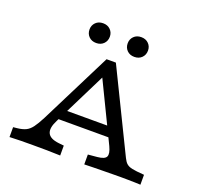

<svg xmlns="http://www.w3.org/2000/svg" viewBox="-129 -888 1069 1031"><g transform="rotate(20 405.5 -372.5)"><path d="M235.2 -168.3Q210 -119.2 222.8 -92.2Q235.6 -65.3 286.4 -59.7L316.2 -56.5V0Q280 -1.6 240 -2Q200.1 -2.4 159.8 -2.4Q125.1 -2.4 90.8 -2Q56.5 -1.6 26.6 0V-56.5L49.9 -58.9Q78.2 -62.1 97.1 -70.9Q116.1 -79.8 132 -101.1Q147.8 -122.4 167.3 -160.2L373.4 -571H426.6L642.5 -128.9Q653.3 -105.5 662.3 -91.4Q671.4 -77.3 686.7 -70.4Q702.1 -63.6 732.4 -60.4L774.6 -56.5V0Q763 -0.8 742.8 -1.2Q722.6 -1.6 700 -2Q677.5 -2.4 658.2 -2.4H659.7H662.8Q640 -2.4 613.2 -2Q586.4 -1.7 558.2 -1.3Q530 -0.9 503.3 -0.5Q476.6 -0.1 454 0.7V-55.7L506.5 -60.5Q548.4 -64.5 556.4 -82.1Q564.5 -99.7 546.8 -137.5L373.2 -496L400.5 -500.8ZM211.8 -180.3 238.6 -237.5H541.3L563.8 -180.3ZM290.7 -633.6Q264.6 -633.6 248.6 -649.7Q232.6 -665.8 232.6 -690.3Q232.6 -714.1 248.6 -730.2Q264.6 -746.3 290.7 -746.3Q316.5 -746.3 332.6 -730.2Q348.7 -714.1 348.7 -690.3Q348.7 -665.8 332.6 -649.7Q316.5 -633.6 290.7 -633.6ZM508.7 -633.6Q482.7 -633.6 466.7 -649.7Q450.7 -665.8 450.7 -690.3Q450.7 -714.1 466.7 -730.2Q482.7 -746.3 508.7 -746.3Q534.6 -746.3 550.7 -730.2Q566.8 -714.1 566.8 -690.3Q566.8 -665.8 550.7 -649.7Q534.6 -633.6 508.7 -633.6Z"/></g></svg>

Font: Playfair 5pt SemiExpanded Light
Style: Regular
Weight: 300
Width: 6
Designer: Claus Eggers Sørensen
Foundry: Claus Eggers Sørensen
Version: Version 2.203